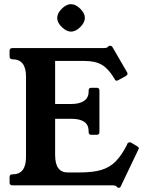

<svg xmlns="http://www.w3.org/2000/svg" viewBox="-20 -891 704 923"><path d="M639 -188Q647 -184 647 -179Q647 -175 644 -170L561 4Q558 12 551 12Q548 12 543 9L539 4Q536 2 532.5 1Q529 0 521 0H40Q26 0 26 -13V-40Q26 -53 40 -53H41Q105 -53 105 -136V-523Q105 -606 40 -606Q26 -606 26 -620V-646Q26 -660 40 -660H480Q492 -660 497 -664L502 -669Q504 -671 510 -671Q517 -671 521 -664L590 -545Q593 -541 593 -537Q593 -531 586 -526L551 -507Q544 -503 541 -503Q534 -503 531 -511L528 -516Q501 -561 469.5 -579.5Q438 -598 387 -598H245V-391H322Q362 -391 384 -406Q406 -421 406 -450V-456Q406 -469 419 -469H445Q458 -469 458 -456V-256Q458 -243 445 -243H419Q406 -243 406 -256V-261Q406 -320 322 -320H245V-146Q245 -62 305 -62H363Q428 -62 468.5 -74.5Q509 -87 537 -116Q565 -145 590 -194L592 -200Q597 -207 604 -207Q608 -207 611 -205ZM321 -871Q344 -871 366 -849Q388 -827 388 -805Q388 -783 366 -761Q344 -739 321 -739Q300 -739 277 -761Q255 -782 255 -805Q255 -827 277 -849Q299 -871 321 -871Z"/></svg>

Font: Young Serif
Style: Regular
Weight: 400
Designer: Bastien Sozeau
Foundry: NBR — Bastien Sozeau
Version: Version 3.004; ttfautohint (v1.8.4.7-5d5b);gftools[0.9.33]